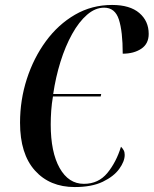

<svg xmlns="http://www.w3.org/2000/svg" viewBox="-20 -746 621 776"><path d="M282 10Q181 10 121 -57Q61 -124 61 -250Q61 -342 88.5 -427Q116 -512 165.5 -579.5Q215 -647 283 -686.5Q351 -726 433 -726Q505 -726 543 -693.5Q581 -661 581 -609Q581 -569 551 -549Q521 -529 476 -529Q476 -619 460.5 -667Q445 -715 401 -715Q365 -715 332 -686.5Q299 -658 271.5 -608.5Q244 -559 224.5 -496.5Q205 -434 195 -366H389L387 -356H194Q189 -327 187 -298.5Q185 -270 185 -243Q185 -131 221 -67Q257 -3 319 -3Q378 -3 414 -47Q450 -91 469 -153Q476 -146 480 -138.5Q484 -131 484 -120Q484 -94 462 -63.5Q440 -33 395.5 -11.5Q351 10 282 10Z"/></svg>

Font: Noto Serif Display ExtraCondensed SemiBold
Style: Italic
Weight: 600
Width: 2
Italic angle: -12°
Designer: Monotype Design Team
Foundry: Monotype Imaging Inc.
Version: Version 2.009